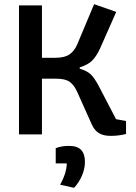

<svg xmlns="http://www.w3.org/2000/svg" viewBox="-20 -644 653 920"><path d="M421 -45 352 -199Q336 -236 314.5 -251.5Q293 -267 249 -267H181V0H71V-618H181V-367H243Q289 -367 312.5 -383Q336 -399 350 -431L431 -624L537 -587L460 -413Q442 -374 422 -354Q402 -334 362 -321V-315Q398 -304 415 -287.5Q432 -271 451 -236L536 -73L584 -64V-2Q550 7 510 7Q476 7 455 -5.5Q434 -18 421 -45ZM268 241Q299 186 300 139H247V66Q275 55 310 55Q350 55 368.5 74Q387 93 387 132Q387 164 373 197Q359 230 335 256Z"/></svg>

Font: Athiti SemiBold
Style: Regular
Weight: 600
Designer: CadsonDemak Team
Foundry: CadsonDemak
Version: Version 1.032